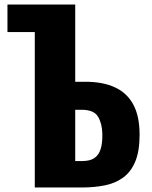

<svg xmlns="http://www.w3.org/2000/svg" viewBox="-20 -830 672 850"><path d="M134 0V-688H13V-810H313V-468H359Q436 -468 489.5 -443Q543 -418 570.5 -366.5Q598 -315 598 -234Q598 -160 578.5 -114Q559 -68 524 -43Q489 -18 442.5 -9Q396 0 343 0ZM313 -117H344Q378 -117 397.5 -130Q417 -143 425.5 -170Q434 -197 433 -238Q432 -283 414 -313.5Q396 -344 341 -344H313Z"/></svg>

Font: Oswald
Style: Bold
Weight: 700
Designer: Vernon Adams
Foundry: Vernon Adams
Version: Version 4.103;gftools[0.9.33.dev8+g029e19f]